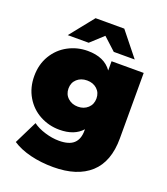

<svg xmlns="http://www.w3.org/2000/svg" viewBox="-170 -885 1051 1207"><g transform="rotate(20 355.5 -281.5)"><path d="M661 -547V-109Q661 47 574.5 125.5Q488 204 328 204Q246 204 175 186.5Q104 169 54 136L130 -18Q162 6 211 21Q260 36 305 36Q373 36 404 7Q435 -22 435 -78V-88Q384 -30 284 -30Q214 -30 153.5 -62.5Q93 -95 57 -155.5Q21 -216 21 -294Q21 -372 57 -432Q93 -492 153.5 -524.5Q214 -557 284 -557Q396 -557 446 -485V-547ZM437 -294Q437 -333 410.5 -357Q384 -381 344 -381Q303 -381 276.5 -357Q250 -333 250 -294Q250 -255 277 -230.5Q304 -206 344 -206Q384 -206 410.5 -230.5Q437 -255 437 -294ZM439 -607 355 -684 271 -607H131L259 -767H451L579 -607Z"/></g></svg>

Font: Montserrat Alternates Black
Style: Regular
Weight: 900
Designer: Julieta Ulanovsky
Foundry: Julieta Ulanovsky
Version: Version 7.200